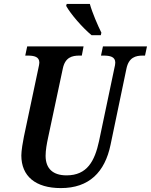

<svg xmlns="http://www.w3.org/2000/svg" viewBox="-20 -951 771 981"><path d="M448 -771H495L498 -784C480 -820 451 -887 439 -931H321L318 -921C341 -879 402 -809 448 -771ZM291 10C435 10 516 -71 545 -212L626 -600C638 -658 673 -667 710 -667H721L731 -714H506L496 -667H507C543 -667 569 -661 569 -631C569 -625 567 -612 564 -601L486 -230C464 -129 426 -55 320 -55C251 -55 213 -89 213 -155C213 -183 219 -217 226 -249L301 -601C313 -658 348 -667 386 -667H398L407 -714H119L109 -667H120C155 -667 181 -661 181 -631C181 -625 179 -615 175 -597L102 -252C97 -228 89 -181 89 -157C89 -51 161 10 291 10Z"/></svg>

Font: Noto Serif Condensed SemiBold
Style: Italic
Weight: 600
Width: 3
Italic angle: -12°
Designer: Monotype Design Team
Foundry: Monotype Imaging Inc.
Version: Version 2.014